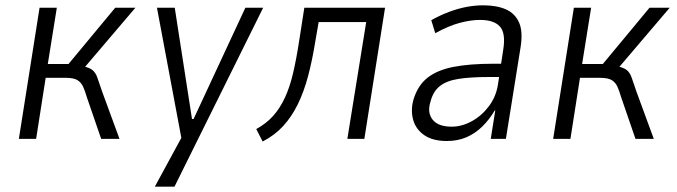

<svg xmlns="http://www.w3.org/2000/svg" viewBox="-20 -523 2548 723"><path d="M51 0 129 -494H194L160 -282H238L414 -494H490L289 -258L286 -275Q317 -269 329 -258.5Q341 -248 347 -229.5Q353 -211 365 -177L430 0H361L307 -157Q300 -181 293 -196.5Q286 -212 272 -221Q258 -230 227 -230H152L116 0Z M563 180 670 -17 669 29 571 -494H638L703 -75H709L904 -494H971L637 180Z M969 10 945 -37Q983 -58 1008.5 -86.5Q1034 -115 1052.5 -154.5Q1071 -194 1083.5 -247Q1096 -300 1107 -372L1126 -494H1430L1352 0H1288L1359 -440H1180L1168 -371Q1156 -296 1140 -236Q1124 -176 1101 -129.5Q1078 -83 1046.5 -48.5Q1015 -14 969 10Z M1663 8Q1609 8 1577 -14.5Q1545 -37 1535.5 -73Q1526 -109 1537 -148Q1553 -201 1589.5 -230Q1626 -259 1687 -271Q1748 -283 1837 -283H1879L1872 -233H1820Q1752 -233 1707 -226Q1662 -219 1636.5 -199Q1611 -179 1601 -140Q1588 -99 1609 -72.5Q1630 -46 1681 -46Q1719 -46 1756.5 -66.5Q1794 -87 1821 -123Q1848 -159 1855 -204L1875 -336Q1885 -398 1862.5 -423Q1840 -448 1788 -448Q1753 -448 1711.5 -437Q1670 -426 1619 -398L1604 -447Q1638 -466 1671.5 -478.5Q1705 -491 1737 -497Q1769 -503 1799 -503Q1850 -503 1884.5 -488Q1919 -473 1934.5 -438.5Q1950 -404 1940 -343L1885 0H1828L1845 -107H1843Q1823 -73 1796 -46.5Q1769 -20 1736 -6Q1703 8 1663 8Z M2063 0 2141 -494H2206L2172 -282H2250L2426 -494H2502L2301 -258L2298 -275Q2329 -269 2341 -258.5Q2353 -248 2359 -229.5Q2365 -211 2377 -177L2442 0H2373L2319 -157Q2312 -181 2305 -196.5Q2298 -212 2284 -221Q2270 -230 2239 -230H2164L2128 0Z"/></svg>

Font: Nunito Sans 7pt Condensed Light
Style: Italic
Weight: 300
Width: 3
Italic angle: -9°
Designer: Vernon Adams
Foundry: Vernon Adams
Version: Version 3.101;gftools[0.9.27]